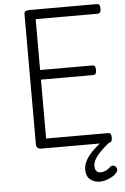

<svg xmlns="http://www.w3.org/2000/svg" viewBox="-72 -987 845 1293"><g transform="rotate(-5 350.0 -340.5)"><path d="M178 0Q160 0 151 -8Q142 -16 142 -32V-914Q142 -926 151 -931.5Q160 -937 178 -937H632Q644 -937 649.5 -930Q655 -923 655 -905Q655 -887 649.5 -879.5Q644 -872 632 -872H214V-528H566Q578 -528 583.5 -521Q589 -514 589 -496Q589 -478 583.5 -470.5Q578 -463 566 -463H214V-65H632Q644 -65 649.5 -58Q655 -51 655 -33Q655 -15 649.5 -7.5Q644 0 632 0ZM550 256Q512 256 485 234Q458 212 458 168Q458 142 468 118.5Q478 95 496 72.5Q514 50 539.5 27Q565 4 597 -19L649 -20V-13Q625 6 603 25.5Q581 45 562.5 65.5Q544 86 533 106.5Q522 127 522 147Q522 172 533 183Q544 194 562 194Q577 194 594 186.5Q611 179 630 161Q637 156 645.5 155.5Q654 155 662 162Q671 170 672.5 181Q674 192 669 199Q657 217 636 229.5Q615 242 592.5 249Q570 256 550 256Z"/></g></svg>

Font: Playwrite US Modern Light
Style: Regular
Weight: 300
Designer: Veronika Burian, José Scaglione
Foundry: TypeTogether
Version: Version 1.003